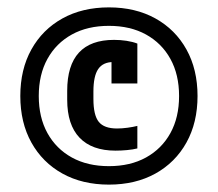

<svg xmlns="http://www.w3.org/2000/svg" viewBox="-20 -760 590 520"><path d="M275 -260Q203 -260 149 -290Q95 -320 65 -374Q35 -428 35 -500Q35 -572 65 -626Q95 -680 149 -710Q203 -740 275 -740Q347 -740 401 -710Q455 -680 485 -626Q515 -572 515 -500Q515 -428 485 -374Q455 -320 401 -290Q347 -260 275 -260ZM293 -352Q229 -352 195.5 -387Q162 -422 162 -490V-514Q162 -652 289 -652Q306 -652 322.5 -649.5Q339 -647 352 -642V-534H282V-633L314 -584Q301 -592 287 -592Q259 -592 246 -573Q233 -554 233 -512V-492Q233 -448 247.5 -430Q262 -412 297 -412Q310 -412 325 -414Q340 -416 352 -419V-358Q340 -355 324 -353.5Q308 -352 293 -352ZM275 -310Q333 -310 375.5 -333.5Q418 -357 441.5 -399.5Q465 -442 465 -500Q465 -558 441.5 -600.5Q418 -643 375.5 -666.5Q333 -690 275 -690Q217 -690 174.5 -666.5Q132 -643 108.5 -600.5Q85 -558 85 -500Q85 -442 108.5 -399.5Q132 -357 174.5 -333.5Q217 -310 275 -310Z"/></svg>

Font: M PLUS Code Latin SemiExpanded
Style: Regular
Weight: 400
Width: 6
Designer: Coji Morishita
Foundry: UNDERFOREST DESIGN
Version: Version 1.002; ttfautohint (v1.8.3)